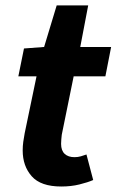

<svg xmlns="http://www.w3.org/2000/svg" viewBox="-20 -667 425 699"><path d="M203 12Q128.4 12 95.5 -25.3Q62.6 -62.6 62.6 -119.2Q62.6 -135.3 64.7 -150.7Q66.8 -166.1 69.8 -181.7L113 -389.2H46.8L67.3 -490.5L140.6 -496L186.4 -647.4H301.1L272.2 -496H384.6L363.7 -389.2H248.2L204.9 -176.6Q203.9 -167.6 203.2 -159.6Q202.4 -151.7 202.4 -143.2Q202.4 -119 215.4 -106.9Q228.3 -94.8 251.3 -94.8Q263.6 -94.8 274.5 -98Q285.4 -101.2 294.8 -104.6L319.3 -11.6Q299.6 -3 269.2 4.5Q238.9 12 203 12Z"/></svg>

Font: Source Sans Variable
Style: Italic
Weight: 200
Italic angle: -11°
Designer: Paul D. Hunt
Foundry: Adobe Systems Incorporated
Version: Version 3.006;hotconv 1.0.111;makeotfexe 2.5.65597